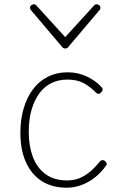

<svg xmlns="http://www.w3.org/2000/svg" viewBox="-20 -856 563 895"><path d="M291 19Q224 19 176 -11Q128 -41 101.5 -98.5Q75 -156 75 -237Q75 -299 90 -350Q105 -401 133 -439Q161 -477 202.5 -498Q244 -519 296 -519Q344 -519 386.5 -498.5Q429 -478 455 -448Q459 -443 458.5 -437.5Q458 -432 450 -424Q443 -417 437.5 -418.5Q432 -420 428 -424Q398 -454 368 -469.5Q338 -485 294 -485Q253 -485 220 -469Q187 -453 163.5 -421Q140 -389 127 -344Q114 -299 114 -241Q114 -176 133 -125Q152 -74 192 -44.5Q232 -15 292 -15Q325 -15 350.5 -25.5Q376 -36 399.5 -55.5Q423 -75 446 -104Q451 -109 457 -109.5Q463 -110 469 -106Q474 -102 476.5 -96Q479 -90 475 -85Q452 -52 422 -28.5Q392 -5 358.5 7Q325 19 291 19ZM430 -836Q437 -836 442.5 -831.5Q448 -827 448 -819Q448 -816 447 -813Q446 -810 443 -808L300 -639Q296 -633 292 -631.5Q288 -630 284 -630Q280 -630 276.5 -631.5Q273 -633 268 -639L125 -808Q123 -810 121.5 -813Q120 -816 120 -819Q120 -827 125.5 -831.5Q131 -836 138 -836Q142 -836 145 -834.5Q148 -833 150 -830L284 -683L418 -830Q421 -833 423.5 -834.5Q426 -836 430 -836Z"/></svg>

Font: Playwrite HR Lijeva Thin
Style: Regular
Weight: 250
Designer: Veronika Burian, José Scaglione
Foundry: TypeTogether
Version: Version 1.002